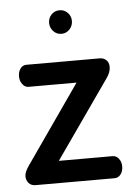

<svg xmlns="http://www.w3.org/2000/svg" viewBox="-50 -715 526 754"><g transform="rotate(-5 212.5 -338.0)"><path d="M23 -38Q23 -55 41 -80L255 -387H65Q52 -387 42 -400Q32 -413 32 -431Q32 -449 41 -461.5Q50 -474 65 -474H354Q369 -474 379.5 -464.5Q390 -455 390 -437Q390 -416 374 -394L159 -87H371Q385 -87 395 -74.5Q405 -62 405 -43Q405 -25 395.5 -12.5Q386 0 371 0H60Q42 0 32.5 -11.5Q23 -23 23 -38ZM181 -597Q168 -611 168 -630Q168 -649 181 -662.5Q194 -676 213 -676Q232 -676 245 -662.5Q258 -649 258 -630Q258 -611 245 -597Q232 -583 213 -583Q194 -583 181 -597Z"/></g></svg>

Font: TerminalDosisSemiBold
Style: Bold
Weight: 600
Designer: EdgarTolentino, PabloImpallari, IginoMarini
Foundry: EdgarTolentino, PabloImpallari, IginoMarini
Version: Version 1.006